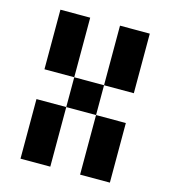

<svg xmlns="http://www.w3.org/2000/svg" viewBox="-104 -768 754 851"><g transform="rotate(15 273.5 -342.0)"><path d="M68.4 -683.6H205.1V-410.2H68.4ZM341.8 -273.4H478.5V0H341.8ZM68.4 -273.4H205.1V0H68.4ZM341.8 -273.4H205.1V-410.2H341.8ZM341.8 -683.6H478.5V-410.2H341.8Z"/></g></svg>

Font: DatCub
Style: Bold
Weight: 700
Designer: GGBot
Version: 1.00